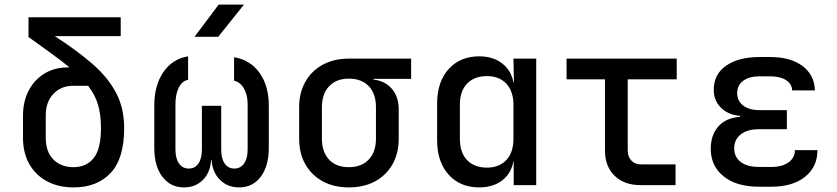

<svg xmlns="http://www.w3.org/2000/svg" viewBox="-20 -805 3640 835"><path d="M300 10Q234 10 184.5 -16.5Q135 -43 107.5 -91.5Q80 -140 80 -206V-302Q80 -364 105 -411.5Q130 -459 174 -485.5Q218 -512 276 -512H282Q248 -540 204 -572Q160 -604 104 -644V-730H505V-648H218Q314 -586 381.5 -527.5Q449 -469 484.5 -402Q520 -335 520 -248Q520 -115 461 -52.5Q402 10 300 10ZM300 -78Q355 -78 387 -117Q419 -156 419 -248Q419 -306 406.5 -349Q394 -392 363 -432H299Q246 -432 212.5 -397Q179 -362 179 -304V-206Q179 -145 212 -111.5Q245 -78 300 -78Z M780 10Q721 10 686 -36.5Q651 -83 651 -162V-346Q651 -434 690.5 -491.5Q730 -549 798 -560V-458Q772 -453 757.5 -424Q743 -395 743 -351V-155Q743 -116 758.5 -94Q774 -72 801 -72Q828 -72 843 -94Q858 -116 858 -155V-345H942V-155Q942 -116 957 -94Q972 -72 999 -72Q1026 -72 1041.5 -94Q1057 -116 1057 -155V-351Q1057 -392 1041 -420Q1025 -448 998 -454V-556Q1068 -545 1108.5 -488.5Q1149 -432 1149 -346V-162Q1149 -83 1114 -36.5Q1079 10 1020 10Q970 10 937 -22.5Q904 -55 900 -110H898Q895 -55 862.5 -22.5Q830 10 780 10ZM826 -645 931 -785H1041L929 -645Z M1497 10Q1432 10 1383.5 -16.5Q1335 -43 1308 -90.5Q1281 -138 1281 -202V-339Q1281 -402 1308 -449.5Q1335 -497 1383.5 -523.5Q1432 -550 1497 -550H1768V-462H1604V-459Q1655 -453 1684.5 -418.5Q1714 -384 1714 -330V-202Q1714 -138 1687 -90.5Q1660 -43 1611.5 -16.5Q1563 10 1497 10ZM1497 -78Q1552 -78 1583.5 -111Q1615 -144 1615 -202V-339Q1615 -398 1583.5 -430.5Q1552 -463 1497 -463Q1442 -463 1411 -429.5Q1380 -396 1380 -339V-202Q1380 -144 1411 -111Q1442 -78 1497 -78Z M2064 10Q1981 10 1931 -45.5Q1881 -101 1881 -196V-354Q1881 -449 1931 -504.5Q1981 -560 2064 -560Q2124 -560 2163.5 -529.5Q2203 -499 2213 -447H2215L2213 -550H2312V0H2214V-104H2213Q2203 -50 2163.5 -20Q2124 10 2064 10ZM2098 -76Q2151 -76 2182 -109Q2213 -142 2213 -202V-348Q2213 -408 2182 -441Q2151 -474 2098 -474Q2043 -474 2011.5 -441.5Q1980 -409 1980 -349V-202Q1980 -141 2011.5 -108.5Q2043 -76 2098 -76Z M2765 0Q2694 0 2652.5 -41Q2611 -82 2611 -150V-460H2444V-550H2923V-460H2710V-151Q2710 -124 2725.5 -107Q2741 -90 2767 -90H2918V0Z M3335 7H3280Q3183 7 3127 -38Q3071 -83 3071 -158Q3071 -218 3104.5 -255.5Q3138 -293 3199 -297V-301Q3148 -305 3116 -336Q3084 -367 3084 -414Q3084 -482 3138 -519.5Q3192 -557 3283 -557H3330Q3418 -557 3470 -518Q3522 -479 3524 -412H3425Q3424 -440 3398.5 -456.5Q3373 -473 3330 -473H3283Q3238 -473 3212 -453.5Q3186 -434 3186 -400Q3186 -366 3212 -346Q3238 -326 3283 -326H3402V-243H3280Q3230 -243 3201.5 -220.5Q3173 -198 3173 -160Q3173 -122 3201.5 -100.5Q3230 -79 3280 -79H3335Q3382 -79 3409.5 -99Q3437 -119 3437 -152H3535Q3535 -79 3481 -36Q3427 7 3335 7Z"/></svg>

Font: JetBrainsMono NFM Medium
Style: Regular
Weight: 500
Monospace: yes
Designer: Philipp Nurullin, Konstantin Bulenkov
Foundry: JetBrains
Version: Version 2.304; ttfautohint (v1.8.4.7-5d5b);Nerd Fonts 3.3.0